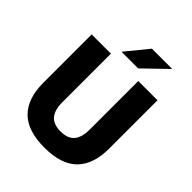

<svg xmlns="http://www.w3.org/2000/svg" viewBox="-232 -959 1107 1107"><g transform="rotate(45 321.5 -406.0)"><path d="M321.7 15.4Q184.3 15.4 118.7 -50.8Q53.1 -117 53.1 -244.8V-639H210V-242.2Q210 -179.8 236.8 -148.1Q263.7 -116.4 321.7 -116.4Q379.8 -116.4 406.5 -148.1Q433.1 -179.8 433.1 -242.2V-639H590V-244.8Q590 -117 524.6 -50.8Q459.3 15.4 321.7 15.4ZM246.4 -691.3 356.8 -826.5H520.8V-825L381.2 -690H246.4Z"/></g></svg>

Font: Anek Kannada Medium
Style: Regular
Weight: 500
Designer: Vaishnavi Murthy, Maithili Shingre (Kannada) & Yesha Goshar (Latin)
Foundry: Ek Type
Version: Version 1.003